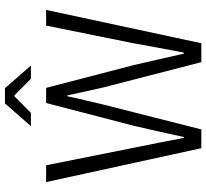

<svg xmlns="http://www.w3.org/2000/svg" viewBox="-50 -822 872 813"><g transform="rotate(-90 386.5 -416.0)"><path d="M165 0 21.5 -657.2H92.8L166.5 -287.6Q177.7 -234.4 188 -181.2Q198.2 -127.9 208.5 -74.2H212.4Q223.6 -127.9 235.8 -181.2Q248 -234.4 260.3 -287.6L356.4 -657.2H420.4L516.6 -287.6Q528.8 -234.9 541 -181.4Q553.2 -127.9 565.4 -74.2H569.8Q580.1 -127.9 590.1 -181.2Q600.1 -234.4 609.4 -287.6L684.1 -657.2H750.5L609.4 0H529.3L421.4 -418.5Q413.1 -457 404.8 -492.9Q396.5 -528.8 388.7 -567.4H384.8Q377 -528.8 368.2 -492.9Q359.4 -457 350.6 -418.5L244.6 0ZM258.3 -721.7 354.5 -831.5H418.9L515.1 -721.7H459L388.7 -791.5H384.8L314.5 -721.7Z"/></g></svg>

Font: Varta Light Light
Style: Regular
Weight: 300
Version: Version 1.004